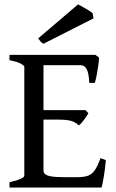

<svg xmlns="http://www.w3.org/2000/svg" viewBox="-20 -840 521 860"><path d="M423.8 -581.5Q422.9 -565.4 419.7 -543.5Q416.5 -521.5 412.6 -501.2Q408.7 -481 404.8 -468.8H379.9Q377.9 -512.2 368.4 -530Q358.9 -547.9 341.8 -547.9H150.4L164.1 -594.2H407.7ZM376 -332.5Q368.2 -319.3 355.7 -302.5Q343.3 -285.6 333 -278.3Q318.8 -292.5 299.3 -298.3Q279.8 -304.2 240.7 -304.2H144L154.3 -346.7H362.8ZM454.1 -122.6Q450.7 -82 444.8 -48.1Q439 -14.2 435.1 0H22.5V-23.9Q54.2 -30.8 71.5 -38.6Q88.9 -46.4 88.9 -52.7V-541Q88.9 -546.4 72.5 -555.2Q56.2 -564 22.5 -570.3V-594.2H242.7V-570.3Q211.4 -566.9 193.1 -562.5Q174.8 -558.1 174.8 -551.3V-76.2Q174.8 -67.4 181.6 -60.5Q188.5 -53.7 208.7 -50Q229 -46.4 270 -46.4H326.2Q355 -46.4 373 -52.5Q391.1 -58.6 404.1 -76.9Q417 -95.2 430.2 -131.8ZM174.8 -644Q167 -647.5 162.1 -653.8Q157.2 -660.2 150.9 -668L329.6 -820.3Q336.4 -816.9 349.9 -809.3Q363.3 -801.8 376.5 -793.9Q389.6 -786.1 394.5 -781.2L398.9 -757.8Z"/></svg>

Font: Namdhinggo
Style: Regular
Weight: 400
Designer: Victor Gaultney
Foundry: SIL International
Version: Version 3.001